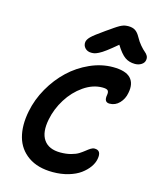

<svg xmlns="http://www.w3.org/2000/svg" viewBox="-141 -1111 970 1183"><g transform="rotate(15 344.5 -519.5)"><path d="M349.1 -796.9Q324.7 -796.9 309.6 -812.7Q294.4 -828.6 296.9 -851.1Q299.3 -867.7 317.6 -886.2Q335.9 -904.8 400.9 -950.2Q409.2 -955.6 424.1 -966.1Q439 -976.6 444.1 -980.2Q449.2 -983.9 460 -990.7Q470.7 -997.6 475.1 -999.8Q479.5 -1002 487.5 -1005.9Q495.6 -1009.8 501 -1011Q506.3 -1012.2 513.4 -1013.2Q520.5 -1014.2 527.8 -1014.2Q556.2 -1014.2 573.2 -1002.9Q590.3 -991.7 605 -964.8Q619.1 -938.5 637.2 -917.7Q655.3 -897 666.7 -887.9Q678.2 -878.9 684.6 -866.9Q690.9 -855 688 -839.8Q685.1 -822.3 667.5 -811Q649.9 -799.8 627 -799.8Q589.8 -799.8 563 -818.6Q536.1 -837.4 503.9 -889.2Q465.3 -856.4 439.2 -836.9Q413.1 -817.4 396 -809.1Q378.9 -800.8 370.1 -798.8Q361.3 -796.9 349.1 -796.9ZM310.1 -24.9Q214.4 -24.9 153.1 -67.6Q91.8 -110.4 72 -182.6Q52.2 -254.9 70.8 -348.1Q86.4 -427.2 127.9 -500Q169.4 -572.8 226.8 -627Q284.2 -681.2 356.7 -713.6Q429.2 -746.1 502.9 -746.1Q583.5 -746.1 615.7 -712.4Q647.9 -678.7 634.8 -616.2Q627.9 -577.6 601.8 -550.3Q575.7 -522.9 539.1 -522.9Q502.4 -522.9 511.2 -570.8Q514.6 -589.8 507.3 -598.9Q500 -607.9 472.2 -607.9Q411.1 -607.9 353 -567.6Q294.9 -527.3 255.9 -464.6Q216.8 -401.9 203.1 -333Q185.5 -246.6 217.8 -200.2Q250 -153.8 324.2 -153.8Q361.3 -153.8 391.4 -161.9Q421.4 -169.9 439.5 -181.4Q457.5 -192.9 471.7 -204.3Q485.8 -215.8 498.5 -223.9Q511.2 -231.9 522.9 -231.9Q567.9 -231.9 557.1 -174.8Q552.2 -147.9 533.7 -121.8Q515.1 -95.7 485.1 -73.7Q455.1 -51.8 409.4 -38.3Q363.8 -24.9 310.1 -24.9Z"/></g></svg>

Font: Shantell Sans Bouncy
Style: Italic
Weight: 600
Italic angle: -11.31°
Designer: Stephen Nixon, Anya Danilova, Shantell Martin
Foundry: Arrow Type
Version: Version 1.006;[9816181b4]